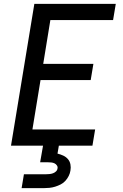

<svg xmlns="http://www.w3.org/2000/svg" viewBox="-20 -755 640 995"><path d="M37 0 158 -735H580L566 -651H241L204 -424H464L450 -340H190L148 -84H473L459 0ZM92 220 104 148H219Q228 148 237 147Q246 146 254.5 143Q263 140 270 133.5Q277 127 278 118Q280 110 275 102.5Q270 95 262.5 91.5Q255 88 246.5 87Q238 86 229 86H188L203 0H285L278 41Q294 45 308 51.5Q322 58 332 69.5Q342 81 345 97Q348 113 345 129Q343 143 336 157Q329 171 318.5 182.5Q308 194 294 201Q280 208 265.5 212.5Q251 217 236 218.5Q221 220 207 220Z"/></svg>

Font: Iosevka Custom Medium
Style: Italic
Weight: 500
Italic angle: -9°
Designer: Belleve Invis
Foundry: Belleve Invis
Version: Version 27.0.1